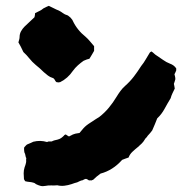

<svg xmlns="http://www.w3.org/2000/svg" viewBox="-20 -633 666 657"><path d="M302 -459Q298 -452 294.5 -446Q291 -440 286 -432Q282 -431 277 -429.5Q272 -428 266 -425Q256 -418 246.5 -409.5Q237 -401 229 -390Q212 -365 186 -352Q183 -351 180 -351Q177 -351 173 -352Q170 -354 166 -362Q165 -363 163.5 -364.5Q162 -366 161 -366Q151 -369 144 -374.5Q137 -380 130 -386Q117 -399 102 -411Q90 -421 80.5 -433Q71 -445 60 -455Q55 -466 51 -473.5Q47 -481 43 -488Q44 -492 45.5 -497Q47 -502 47 -506Q47 -517 52 -526Q57 -535 64 -542Q73 -550 81.5 -558.5Q90 -567 98 -574Q100 -582 100 -588Q111 -593 118 -597Q122 -599 125.5 -602Q129 -605 132 -606Q136 -608 140 -610Q144 -612 147 -613Q156 -609 164.5 -604.5Q173 -600 181 -597Q189 -593 195.5 -588Q202 -583 210 -581Q213 -580 215.5 -577.5Q218 -575 221 -573Q223 -570 225.5 -567.5Q228 -565 229 -562Q244 -530 273 -507Q281 -500 288 -491.5Q295 -483 302 -475ZM583 -392Q582 -389 580.5 -386Q579 -383 577 -379Q578 -375 579 -371Q580 -367 580 -362Q579 -359 578 -355Q577 -351 575 -346Q576 -343 576.5 -339Q577 -335 578 -330Q574 -322 570 -313.5Q566 -305 564 -297Q553 -279 543 -260.5Q533 -242 518 -228Q514 -218 510 -208Q506 -198 501 -187Q498 -183 494 -178Q490 -173 485 -168Q483 -164 480 -161.5Q477 -159 475 -155Q471 -148 465 -142Q459 -136 452 -130Q442 -122 433 -113.5Q424 -105 420 -94Q414 -92 408.5 -90Q403 -88 398 -86Q366 -50 324 -39Q315 -32 311 -29Q307 -26 299 -18L291 -15Q290 -17 287.5 -16Q285 -15 283 -16H284Q277 -21 274 -21Q271 -21 262 -16H263Q258 -16 253.5 -13.5Q249 -11 244 -9Q240 -8 235 -6.5Q230 -5 225 -3Q213 1 200.5 2.5Q188 4 176 1Q166 2 155.5 1.5Q145 1 136 3Q126 5 118.5 3Q111 1 103 -3Q99 -7 94 -8Q87 -10 80 -10.5Q73 -11 66 -13Q62 -19 62 -20Q61 -30 61 -40Q61 -50 64 -60Q66 -65 67 -68.5Q68 -72 69 -76Q70 -82 69.5 -84Q69 -86 70 -92Q68 -94 67 -101Q66 -108 64 -110Q63 -113 62.5 -119.5Q62 -126 63 -129Q66 -132 69 -135.5Q72 -139 76 -140Q81 -142 85.5 -144Q90 -146 94 -148Q118 -154 141 -147Q146 -150 151.5 -149Q157 -148 161 -151Q166 -153 176 -155Q184 -157 189 -160.5Q194 -164 199 -169Q200 -171 201.5 -171.5Q203 -172 205 -173Q207 -171 210 -169.5Q213 -168 216 -166Q221 -168 225 -170.5Q229 -173 233 -174Q238 -176 243 -176.5Q248 -177 252 -178Q261 -189 265.5 -194Q270 -199 275.5 -203.5Q281 -208 292 -215Q299 -220 306.5 -224.5Q314 -229 320 -233Q338 -247 352.5 -264.5Q367 -282 379 -302Q385 -312 392 -321.5Q399 -331 408 -339Q425 -354 438 -371Q451 -388 463 -407Q472 -418 478.5 -429.5Q485 -441 492 -452Q493 -454 495 -455Q497 -456 498 -457Q503 -454 507 -450Q511 -446 516 -443Q527 -436 538 -428Q549 -420 562 -415Q568 -413 573.5 -409Q579 -405 583 -399Z"/></svg>

Font: Darumadrop One
Style: Regular
Weight: 400
Version: Version 1.000